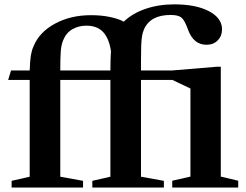

<svg xmlns="http://www.w3.org/2000/svg" viewBox="-20 -840 1104 860"><path d="M32 0V-30L113 -48.5V-482H16.5L29.5 -524.5H113Q114.5 -568.5 118.2 -591.5Q122 -614.5 130 -632Q155.5 -695.5 225.8 -733.8Q296 -772 387.5 -772Q433.5 -772 471.2 -764.2Q509 -756.5 534.5 -743Q572.5 -780 631.5 -800.2Q690.5 -820.5 761 -820.5Q857.5 -820.5 916 -789.8Q974.5 -759 974.5 -708.5Q974.5 -678.5 955.2 -659Q936 -639.5 905 -639.5Q846 -639.5 821.5 -709Q807 -749.5 792.8 -761.2Q778.5 -773 744 -773Q653.5 -773 625 -708.5Q619.5 -696 616.5 -679.8Q613.5 -663.5 612.5 -636.5Q611.5 -609.5 611.5 -564.5V-524.5H752L950.5 -541H969V-49L1047 -30.5V0H751.5V-30.5L833 -49V-443.5L752 -482H611.5V-48.5L714 -30V0H393.5V-30L474.5 -48.5V-482H250V-48.5L352 -30V0ZM250 -524.5H474.5Q474.5 -552 475.2 -573.2Q476 -594.5 477 -611Q469 -666.5 442.5 -695.8Q416 -725 366.5 -725Q333 -725 305 -709.5Q277 -694 263 -660Q254 -638.5 252 -608Q250 -577.5 250 -524.5Z"/></svg>

Font: Libre Caslon Text SemiBold
Style: Regular
Weight: 600
Designer: Pablo Impallari, Rodrigo Fuenzalida, Katja Schimmel
Foundry: Pablo Impallari, Rodrigo Fuenzalida
Version: Version 2.000